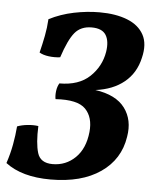

<svg xmlns="http://www.w3.org/2000/svg" viewBox="-62 -728 619 780"><g transform="rotate(5 247.5 -338.0)"><path d="M173 9Q56 9 -11 -42Q2 -81 9 -119Q16 -157 19 -194Q37 -201 61 -203.5Q85 -206 105 -203Q102 -133 114 -93.5Q126 -54 176 -54Q230 -54 268.5 -91.5Q307 -129 314 -197Q320 -257 287.5 -290.5Q255 -324 165 -318Q162 -333 164.5 -351.5Q167 -370 175 -383Q254 -383 298.5 -425Q343 -467 353 -527Q360 -571 344.5 -596Q329 -621 286 -621Q242 -621 217.5 -591.5Q193 -562 169 -489Q146 -486 122.5 -489Q99 -492 84 -501Q93 -537 99.5 -570.5Q106 -604 108 -639Q155 -663 208.5 -674Q262 -685 313 -685Q379 -685 426 -666.5Q473 -648 493.5 -610.5Q514 -573 500 -516Q486 -453 440 -415.5Q394 -378 323 -369Q408 -357 444 -308.5Q480 -260 468 -191Q454 -98 376.5 -44.5Q299 9 173 9Z"/></g></svg>

Font: Vollkorn
Style: Bold Italic
Weight: 700
Italic angle: -11°
Designer: Friedrich Althausen
Foundry: Friedrich Althausen
Version: Version 5.000; ttfautohint (v1.8.3)